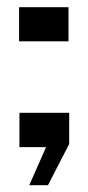

<svg xmlns="http://www.w3.org/2000/svg" viewBox="-20 -420 252 548"><path d="M63.5 108.5 111.5 0H35.5V-98H177.5V-9L117 108.5ZM34.5 -302V-399.5H175.5V-302Z"/></svg>

Font: Big Shoulders Stencil Text
Style: Regular
Weight: 400
Designer: Patric King
Foundry: XO Type Co
Version: Version 1.000